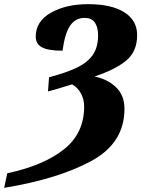

<svg xmlns="http://www.w3.org/2000/svg" viewBox="-63 -744 680 924"><path d="M-28 90Q148 52 245 -25.5Q342 -103 342 -231Q342 -266 326.5 -294.5Q311 -323 284 -338L261 -331Q201 -312 168 -304L173 -372Q259 -395 309 -419.5Q359 -444 384 -480.5Q409 -517 409 -574Q409 -614 393 -636Q377 -658 345 -658Q300 -658 274.5 -620.5Q249 -583 238 -500Q170 -500 139.5 -516Q109 -532 109 -568Q109 -641 181.5 -682.5Q254 -724 362 -724Q473 -724 535 -685Q597 -646 597 -575Q597 -496 544.5 -452.5Q492 -409 392 -376Q455 -363 495.5 -324Q536 -285 536 -220Q536 -56 377 30.5Q218 117 -43 160Z"/></svg>

Font: Noto Serif NarrowBlack
Style: Italic
Weight: 900
Width: 4
Italic angle: -12°
Designer: Monotype Design Team
Foundry: Monotype Imaging Inc.
Version: Version 1.001